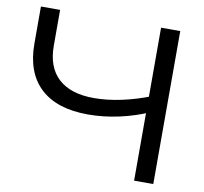

<svg xmlns="http://www.w3.org/2000/svg" viewBox="-82 -839 983 927"><g transform="rotate(10 409.5 -375.0)"><path d="M359 -276Q206 -276 125.5 -351Q45 -426 45 -569V-750H139V-575Q139 -469 199 -414Q259 -359 373 -359Q438 -359 509.5 -374.5Q581 -390 651 -418L658 -341Q589 -310 511.5 -293Q434 -276 359 -276ZM634 0V-750H728V0Z"/></g></svg>

Font: Unbounded Light
Style: Regular
Weight: 300
Designer: Luke Prowse, Jean-Baptiste Morizot, Fátima Lázaro, Florian Runge
Foundry: NaN
Version: Version 1.700